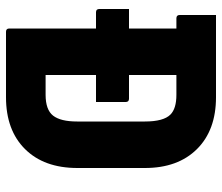

<svg xmlns="http://www.w3.org/2000/svg" viewBox="-70 -670 740 640"><g transform="rotate(90 300.0 -350.0)"><path d="M10 -410H75V-568H41Q30 -568 30 -579V-700H304Q414 -700 477 -636.5Q540 -573 540 -463V-238Q540 -127 477 -63.5Q414 0 304 0H86Q75 0 75 -11V-300H21Q10 -300 10 -311ZM230 -132H296Q346 -132 365.5 -157Q385 -182 385 -237V-463Q385 -525 362 -548Q342 -568 296 -568H230V-410H309Q320 -410 320 -399V-300H230Z"/></g></svg>

Font: Recursive Mn Lnr St XBd
Style: Regular
Weight: 800
Monospace: yes
Version: Version 1.079;hotconv 1.0.112;makeotfexe 2.5.65598; ttfautoh